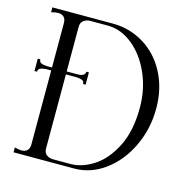

<svg xmlns="http://www.w3.org/2000/svg" viewBox="-108 -844 924 947"><g transform="rotate(15 354.0 -370.0)"><path d="M668 -390Q668 -287 625.5 -197Q583 -107 510.5 -53.5Q438 0 353 0H44V-25Q64 -19 79 -19Q98 -19 108.5 -29.5Q119 -40 119 -60V-438H92Q71 -436 62 -431Q53 -426 53 -414H40V-477H53Q53 -464 63 -459Q73 -454 96 -453H119V-680Q119 -700 108.5 -710.5Q98 -721 79 -721Q64 -721 44 -715V-740H353Q439 -740 511.5 -696Q584 -652 626 -572Q668 -492 668 -390ZM589 -374Q589 -467 553.5 -547.5Q518 -628 458.5 -676Q399 -724 331 -724H241Q223 -724 208.5 -713.5Q194 -703 194 -680V-453H248Q288 -453 288 -477H301V-414H288Q288 -428 277.5 -432.5Q267 -437 248 -438H194V-60Q194 -37 208.5 -27Q223 -17 241 -17H331Q388 -17 447.5 -55Q507 -93 548 -173.5Q589 -254 589 -374Z"/></g></svg>

Font: Viaoda Libre
Style: Regular
Weight: 400
Designer: Gydient
Version: Version 2.000